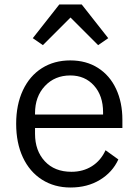

<svg xmlns="http://www.w3.org/2000/svg" viewBox="-20 -822 616 855"><path d="M244 -802H344L462 -652L417 -621L294 -744L171 -621L126 -652ZM52 -271Q52 -356 82 -420Q112 -484 166.5 -518.5Q221 -553 293 -553Q364 -553 416.5 -519.5Q469 -486 497 -426Q525 -366 525 -289V-252H136V-226Q136 -151 179.5 -104Q223 -57 298 -57Q350 -57 389.5 -82Q429 -107 450 -153L507 -112Q481 -55 425 -21Q369 13 294 13Q222 13 167 -22Q112 -57 82 -121Q52 -185 52 -271ZM136 -312H439V-322Q439 -396 398.5 -441Q358 -486 293 -486Q224 -486 180 -439Q136 -392 136 -318Z"/></svg>

Font: IBM Plex Sans SC
Style: Regular
Weight: 400
Designer: Mike Abbink; Paul van der Laan; Pieter van Rosmalen; Eunyou Noh; Wujin Sim; Chorong Kim; Dohee Lee; Yejin We; Jinhee Kim
Foundry: Sandoll Inc.
Version: Version 1.000